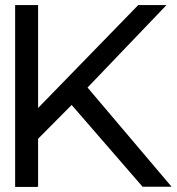

<svg xmlns="http://www.w3.org/2000/svg" viewBox="-20 -730 700 761"><path d="M131 -710V-302L528 -710H640L327 -383L660 10H545L264 -314L131 -180V10H127V11H40V-710Z"/></svg>

Font: AtCorfu Sans
Style: AtCorfu Sans Regular
Weight: 400
Designer: Kostas Teopoulos
Foundry: Kostas Teopoulos
Version: Version 1.00 July 8, 2025, initial release